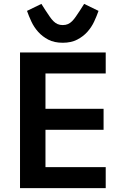

<svg xmlns="http://www.w3.org/2000/svg" viewBox="-20 -968 640 988"><path d="M83 0V-698H524V-590H214V-408H513V-300H214V-108H524V0ZM303 -748Q259 -748 228.5 -764Q198 -780 176.5 -804Q155 -828 141.5 -857Q128 -886 119 -912L193 -948L214 -915Q226 -897 235.5 -883Q245 -869 255 -859Q265 -849 276.5 -844Q288 -839 303 -839Q318 -839 329.5 -844Q341 -849 351 -859Q361 -869 370.5 -883Q380 -897 392 -915L413 -948L487 -912Q478 -886 464.5 -857Q451 -828 429.5 -804Q408 -780 377 -764Q346 -748 303 -748Z"/></svg>

Font: IBM Plex Mono SmBld
Style: Regular
Weight: 600
Monospace: yes
Designer: Mike Abbink, Paul van der Laan, Pieter van Rosmalen
Foundry: Bold Monday
Version: Version 2.3